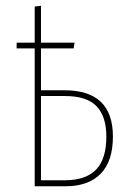

<svg xmlns="http://www.w3.org/2000/svg" viewBox="-20 -650 450 670"><path d="M205.1 -335Q374 -335 374 -173.8Q374 -86.9 331.1 -43.5Q288.1 0 209 0H101.1V-481H38.1V-501H101.1V-627L123 -629.9V-501H240.2L236.8 -481H123V-335ZM207 -21Q279.3 -21 315.2 -58.1Q351.1 -95.2 351.1 -173.8Q351.1 -242.7 317.4 -278.8Q283.7 -314.9 206.1 -314.9H123V-21Z"/></svg>

Font: Fira Sans Compressed Thin
Style: Regular
Weight: 100
Width: 1
Designer: Carrois Corporate & Edenspiekermann AG
Foundry: Carrois Corporate GbR & Edenspiekermann AG
Version: Version 4.203;PS 004.203;hotconv 1.0.88;makeotf.lib2.5.64775